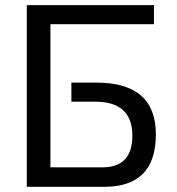

<svg xmlns="http://www.w3.org/2000/svg" viewBox="-20 -718 680 738"><path d="M571.8 -698.2V-625H173.8V-74.7H372.6Q488.8 -74.7 488.8 -196.3Q488.8 -327.1 346.2 -327.1H254.4V-400.4H350.6Q579.1 -400.4 579.1 -201.7Q579.1 0 380.9 0H83V-698.2Z"/></svg>

Font: Voltera
Style: Regular
Weight: 400
Designer: Bernd Montag
Version: Version 1.301